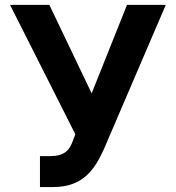

<svg xmlns="http://www.w3.org/2000/svg" viewBox="-20 -747 711 777"><path d="M141.7 9.9H196.4C315.7 9.9 363.6 -61.8 400.2 -142.8L650.9 -727.3H494L350.9 -369.3L179.7 -727.3H20.6L284.8 -203.8L275.9 -180C261 -137.1 239.7 -115.1 181.1 -115.1H141.7Z"/></svg>

Font: Karasuma Gothic
Style: Bold
Weight: 700
Designer: Rasmus Andersson / Ryoko Nishizuka
Foundry: Genbu
Version: Version 1.00